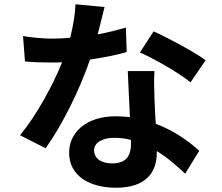

<svg xmlns="http://www.w3.org/2000/svg" viewBox="-20 -827 1040 900"><path d="M944 -545C893 -582 771 -648 700 -680L636 -581C704 -551 817 -487 873 -441ZM570 -698C531 -686 486 -675 438 -666C451 -716 462 -762 470 -794L334 -807C332 -757 322 -702 309 -650C279 -647 249 -646 220 -646C183 -646 129 -651 88 -658L97 -539C140 -535 180 -534 220 -534C237 -534 254 -534 271 -535C229 -430 153 -289 74 -193L194 -132C274 -244 355 -410 402 -548C468 -557 529 -570 574 -583ZM594 -152C594 -99 573 -61 506 -61C452 -61 421 -86 421 -123C421 -157 458 -181 515 -181C542 -181 569 -178 594 -171ZM579 -494C581 -434 586 -350 589 -278C568 -280 546 -282 523 -282C385 -282 304 -207 304 -111C304 -2 401 53 524 53C664 53 715 -19 715 -111V-119C769 -86 813 -45 848 -13L914 -120C865 -165 795 -215 710 -247C707 -294 705 -340 704 -367C703 -411 701 -451 704 -494Z"/></svg>

Font: Noto Sans T Chinese Bold
Style: Bold
Weight: 700
Designer: Ryoko NISHIZUKA (kana & ideographs); Paul D. Hunt (Latin, Greek & Cyrillic); Wenlong ZHANG (bopomofo); Sandoll Communica
Foundry: Adobe Systems Incorporated
Version: Version 1.000;PS 1;hotconv 1.0.78;makeotf.lib2.5.61930